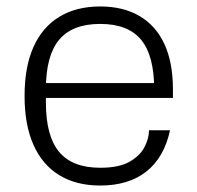

<svg xmlns="http://www.w3.org/2000/svg" viewBox="-20 -564 609 594"><path d="M290 10Q216 10 163.5 -22Q111 -54 83.5 -116Q56 -178 56 -267Q56 -357 83.5 -418.5Q111 -480 163.5 -512Q216 -544 290 -544Q361 -544 411.5 -514.5Q462 -485 488.5 -428Q515 -371 515 -287V-261H101V-307H485L457 -272V-288Q457 -392 416.5 -441Q376 -490 290 -490Q204 -490 163 -441Q122 -392 122 -288V-247Q122 -143 163 -94Q204 -45 290 -45Q348 -45 380.5 -63.5Q413 -82 427 -109Q441 -136 441 -161H506Q488 -77 433 -33.5Q378 10 290 10Z"/></svg>

Font: Mozilla Headline ExtraLight
Style: Regular
Weight: 200
Designer: Studio DRAMA
Foundry: Studio DRAMA
Version: Version 1.000